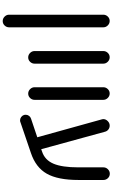

<svg xmlns="http://www.w3.org/2000/svg" viewBox="266 -888 811 1383"><g transform="rotate(90 671.5 -196.5)"><path d="M85.9 143.6V-535.2Q85.9 -553.7 99.1 -567.4Q112.3 -581.1 130.9 -581.1Q149.4 -581.1 163.1 -567.4Q176.8 -553.7 176.8 -535.2V143.6Q176.8 162.1 163.6 175.8Q150.4 189.5 131.8 189.5Q113.3 189.5 99.6 175.8Q85.9 162.1 85.9 143.6Z M347.7 -40V-535.2Q347.7 -553.7 360.8 -567.4Q374 -581.1 392.6 -581.1Q411.1 -581.1 424.8 -567.4Q438.5 -553.7 438.5 -535.2V-40Q438.5 -21.5 425.3 -7.8Q412.1 5.9 393.6 5.9Q375 5.9 361.3 -7.8Q347.7 -21.5 347.7 -40Z M608.4 -40V-535.2Q608.4 -553.7 621.6 -567.4Q634.8 -581.1 653.3 -581.1Q671.9 -581.1 685.5 -567.4Q699.2 -553.7 699.2 -535.2V-40Q699.2 -21.5 686 -7.8Q672.9 5.9 654.3 5.9Q635.7 5.9 622.1 -7.8Q608.4 -21.5 608.4 -40Z M1276.4 -536.1V-355.5Q1276.4 -208 1231.4 -128.4Q1186.5 -48.8 1082 -13.7L861.3 61.5Q855.5 64.5 846.7 64.5Q834 64.5 823.2 56.6Q812.5 48.8 808.6 37.1Q806.6 31.2 806.6 23.4Q806.6 10.7 814.5 0Q822.3 -10.7 835 -14.6L968.8 -59.6L839.8 -524.4L838.9 -528.3L837.9 -535.2Q837.9 -552.7 852.1 -566.9Q866.2 -581.1 884.8 -581.1Q900.4 -581.1 912.6 -571.8Q924.8 -562.5 928.7 -547.9L1054.7 -87.9L1071.3 -93.8Q1131.8 -113.3 1158.7 -175.3Q1185.5 -237.3 1185.5 -355.5V-536.1Q1185.5 -554.7 1199.2 -568.4Q1212.9 -582 1231.4 -582Q1250 -582 1263.2 -568.4Q1276.4 -554.7 1276.4 -536.1Z"/></g></svg>

Font: KTXP_ComRound
Style: Medium
Weight: 500
Version: Version 1.01;May 16, 2022;FontCreator 13.0.0.2683 64-bit